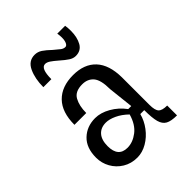

<svg xmlns="http://www.w3.org/2000/svg" viewBox="-218 -900 1035 1035"><g transform="rotate(-45 300.0 -382.0)"><path d="M65 -147Q65 -222 107 -262Q149 -302 212 -302Q254 -302 298 -277Q342 -252 373 -210H396L380 -355Q380 -425 356.5 -452.5Q333 -480 292 -480Q237 -480 217.5 -444.5Q198 -409 198 -355H108Q108 -451 156.5 -500.5Q205 -550 292 -550Q377 -550 423 -500.5Q469 -451 470 -355V-145Q470 -104 483.5 -89.5Q497 -75 535 -75V0Q491 0 469 -12Q447 -24 438.5 -54.5Q430 -85 430 -145H400Q390 -105 363 -69Q336 -33 299 -11.5Q262 10 223 10Q177 10 141 -12Q105 -34 85 -70Q65 -106 65 -147ZM223 -65Q264 -65 302.5 -94.5Q341 -124 358 -184Q327 -214 294.5 -229Q262 -244 236 -244Q197 -244 175 -219Q153 -194 153 -147Q153 -65 223 -65ZM294 -659Q271 -679 256 -689Q241 -699 228 -699Q194 -699 194 -617H133Q133 -681 154.5 -727.5Q176 -774 223 -774Q246 -774 265.5 -761Q285 -748 311 -723Q333 -704 345 -695Q357 -686 370 -686Q380 -686 386.5 -699.5Q393 -713 393 -736Q393 -750 390 -768H450Q453 -749 453 -727Q453 -678 434.5 -645Q416 -612 376 -612Q357 -612 338.5 -624Q320 -636 294 -659Z"/></g></svg>

Font: Sligoil Micro
Style: Regular
Weight: 400
Designer: Ariel Martín Pérez
Foundry: Igor Stepanchenko
Version: Version 1.001